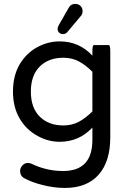

<svg xmlns="http://www.w3.org/2000/svg" viewBox="-20 -719 656 975"><path d="M272.5 -573.2Q272.5 -581.1 279.3 -592.8L329.1 -679.7Q338.9 -699.2 362.3 -699.2Q377.9 -699.2 388.7 -689Q399.4 -678.7 399.4 -662.1Q399.4 -646.5 389.6 -636.7L322.3 -556.6Q313.5 -545.9 299.8 -545.9Q288.1 -545.9 280.3 -553.2Q272.5 -560.5 272.5 -573.2ZM100.6 184.6Q82 172.9 82 149.4Q82 133.8 93.8 121.1Q105.5 108.4 122.1 108.4Q129.9 108.4 139.6 112.3Q215.8 149.4 300.8 149.4Q449.2 149.4 449.2 -8.8V-71.3Q381.8 1 283.2 1Q224.6 1 171.9 -28.3Q114.3 -58.6 80.1 -116.7Q45.9 -174.8 45.9 -253.9Q45.9 -335.9 81.1 -394.5Q115.2 -450.2 169.4 -479.5Q223.6 -508.8 283.2 -508.8Q381.8 -508.8 449.2 -436.5V-458Q449.2 -490.2 457 -490.2H532.2Q540 -490.2 540 -458V-21.5Q540 101.6 480.5 168.5Q420.9 235.4 309.6 235.4Q254.9 235.4 196.8 220.7Q138.7 206.1 100.6 184.6ZM449.2 -153.3V-354.5Q414.1 -389.6 379.4 -407.7Q344.7 -425.8 301.8 -425.8Q226.6 -425.8 181.6 -380.9Q136.7 -335.9 136.7 -253.9Q136.7 -171.9 181.6 -127Q226.6 -82 301.8 -82Q344.7 -82 379.4 -100.1Q414.1 -118.2 449.2 -153.3Z"/></svg>

Font: YuPearl-Regular
Style: Regular
Weight: 400
Designer: Max Yao
Foundry: Max-Everyday
Version: Version 1.011; ttfautohint (v1.8.3)